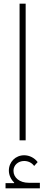

<svg xmlns="http://www.w3.org/2000/svg" viewBox="-20 -760 246 1040"><path d="M10 260H196V230H135C87 230 53 203 53 165C53 135 78 112 111 112C133 112 153 122 165 139L184 118C167 95 139 81 111 81C64 81 28 117 28 164C28 188 39 212 57 229L56 232H10ZM86 0H119V-740H86Z"/></svg>

Font: IBM Plex Arabic ExtraLight
Style: Regular
Weight: 200
Designer: Mike Abbink, Paul van der Laan, Pieter van Rosmalen, Wael Morcos, Khajak Apelian
Foundry: Bold Monday
Version: Version 1.0